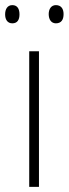

<svg xmlns="http://www.w3.org/2000/svg" viewBox="-32 -729 268 749"><path d="M-12 -673C-12 -653 -3 -638 16 -638C36 -638 44 -652 44 -673C44 -694 36 -709 16 -709C-3 -709 -12 -693 -12 -673ZM158 -674C158 -653 168 -638 186 -638C207 -638 216 -652 216 -674C216 -694 207 -709 186 -709C168 -709 158 -694 158 -674ZM120 0V-529H82V0Z"/></svg>

Font: Noto Sans Lao UI SemCond ExtLt
Style: Regular
Weight: 200
Width: 4
Designer: Monotype Design Team
Foundry: Monotype Imaging Inc.
Version: Version 2.000